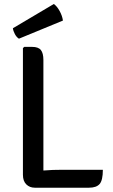

<svg xmlns="http://www.w3.org/2000/svg" viewBox="-20 -916 550 938"><path d="M482.5 -86.5Q482.5 -35.5 466.8 -17.2Q451 1 415 1H150Q125 1 108.5 -15.2Q92 -31.5 92 -62V-681L98.5 -687H136.5Q167.5 -687 179.8 -671.5Q192 -656 192 -623V-83Q215.5 -85 238 -85.8Q260.5 -86.5 280.5 -86.5ZM243 -896.5Q258 -886 271 -862.8Q284 -839.5 287.5 -815.5L72.5 -727Q60.5 -734.5 52.5 -749.8Q44.5 -765 43 -778Z"/></svg>

Font: Signika Negative SC
Style: Regular
Weight: 400
Designer: Anna Giedryś
Foundry: Anna Giedryś
Version: Version 2.000; ttfautohint (v1.8.3) -l 8 -r 50 -G 200 -x 9 -